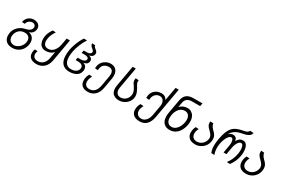

<svg xmlns="http://www.w3.org/2000/svg" viewBox="124 -2252 5753 3924"><g transform="rotate(30 3000.0 -290.0)"><path d="M30.5 -15Q30.5 -43 35.5 -70Q46 -129.5 81 -177.8Q116 -226 167.5 -257.5Q219 -289 279.5 -300Q330 -308.5 367.2 -335.8Q404.5 -363 411.5 -403Q412.5 -407.5 412.5 -416.5Q412.5 -436.5 402.2 -452.8Q392 -469 374 -478Q356 -487 334.5 -487Q307 -487 280.2 -473.5Q253.5 -460 234.5 -436.2Q215.5 -412.5 210 -382.5L141.5 -387.5Q150 -437 177.8 -474.2Q205.5 -511.5 246.5 -531.8Q287.5 -552 335 -552Q378.5 -552 412.5 -536.2Q446.5 -520.5 465.8 -491.8Q485 -463 485 -426Q485 -415 482.5 -400Q474.5 -354 447.8 -323.5Q421 -293 377 -279L371.5 -275.5Q413 -268.5 443 -245.2Q473 -222 488.8 -186.2Q504.5 -150.5 504.5 -106.5Q504.5 -81.5 500.5 -60Q488 10.5 450.5 63Q413 115.5 356 143.8Q299 172 230 172Q168 172 123 149.5Q78 127 54.2 84.8Q30.5 42.5 30.5 -15ZM428.5 -70Q432 -93 432 -106.5Q432 -164 397.2 -196Q362.5 -228 300.5 -228Q250.5 -228 209.8 -207Q169 -186 142.5 -147.8Q116 -109.5 107.5 -60Q104.5 -42 104.5 -25Q104.5 14 120.5 43.8Q136.5 73.5 165.8 90.2Q195 107 233.5 107Q277.5 107 319.5 82.5Q361.5 58 391 17.2Q420.5 -23.5 428.5 -70Z M633 56Q633 35.5 636.5 16Q638.5 4.5 642.8 -9Q647 -22.5 652.5 -33.5L716 -28.5Q707 -8 703 14.5Q700.5 31 700.5 43Q700.5 91 731.2 119Q762 147 820.5 147Q869.5 147 908.5 124.8Q947.5 102.5 973 62Q998.5 21.5 1008 -32.5L1036.5 -191.5L1031.5 -189.5Q994.5 -149 946.8 -132.2Q899 -115.5 853 -115.5Q799 -115.5 761.8 -140Q724.5 -164.5 706 -208Q687.5 -251.5 687.5 -307.5Q687.5 -340 693.5 -375Q701.5 -419.5 724.8 -468.5Q748 -517.5 774 -552L847 -548Q816 -502.5 794.5 -454.5Q773 -406.5 765 -361Q760 -333 760 -306.5Q760 -245.5 789.2 -211.8Q818.5 -178 875 -178Q926 -178 967 -205Q1008 -232 1036 -282Q1064 -332 1076 -399.5L1102.5 -550H1179.5L1088 -31.5Q1074 47.5 1037 102Q1000 156.5 944 184.2Q888 212 818 212Q761.5 212 719.8 193.5Q678 175 655.5 139.8Q633 104.5 633 56Z M1255.5 -251.5Q1255.5 -310.5 1268.5 -385.5Q1277.5 -435 1299.2 -499.8Q1321 -564.5 1350.2 -625.8Q1379.5 -687 1409 -727L1483 -723Q1434.5 -656 1394.8 -557Q1355 -458 1340 -375.5Q1328.5 -307.5 1328.5 -255.5Q1328.5 -155 1369 -103Q1409.5 -51 1489.5 -51Q1560 -51 1604 -80.8Q1648 -110.5 1657 -162.5Q1658.5 -171.5 1658.5 -179Q1658.5 -217 1627.5 -238.8Q1596.5 -260.5 1541 -260.5H1481.5L1492.5 -324.5H1561.5Q1611 -324.5 1642.5 -341.8Q1674 -359 1679 -389.5L1680 -398Q1680 -421.5 1655.8 -435.2Q1631.5 -449 1588 -449H1514.5L1526 -512.5H1598.5Q1639.5 -512.5 1666.5 -527Q1693.5 -541.5 1697.5 -565.5Q1698 -570.5 1698.5 -575.5Q1698.5 -593 1688.2 -605.2Q1678 -617.5 1656.5 -635Q1639.5 -649 1629 -659Q1618.5 -669 1611.2 -683.8Q1604 -698.5 1604 -717.5Q1604 -724 1604.5 -727.5L1676 -722.5Q1677.5 -700 1689 -686.2Q1700.5 -672.5 1722.5 -656Q1738.5 -644 1748.2 -634.8Q1758 -625.5 1764.8 -611.5Q1771.5 -597.5 1771.5 -578.5Q1771.5 -567.5 1769.5 -557.5Q1764 -527.5 1738.5 -507.5Q1713 -487.5 1670 -480L1665.5 -480.5Q1706 -474 1729 -452Q1752 -430 1752 -397Q1752 -388.5 1750.5 -379.5Q1744 -342 1720.5 -322.2Q1697 -302.5 1647.5 -292.5L1642 -291.5Q1684 -282.5 1707.8 -252.2Q1731.5 -222 1731.5 -177.5Q1731.5 -160.5 1729 -147.5Q1715 -68 1648.2 -28.2Q1581.5 11.5 1484.5 11.5Q1372 11.5 1313.8 -55.5Q1255.5 -122.5 1255.5 -251.5Z M1829 8Q1829 -16 1833.5 -43Q1842 -91.5 1870 -142L1940.5 -137Q1912 -85 1904.5 -42Q1900.5 -19 1900.5 -1.5Q1900.5 52.5 1930 83.2Q1959.5 114 2016 114Q2092 114 2138.8 64.2Q2185.5 14.5 2202 -78L2243 -311.5Q2248 -340 2248 -366.5Q2248 -480.5 2140.5 -480.5Q2099 -480.5 2065.2 -465.2Q2031.5 -450 2010 -422.2Q1988.5 -394.5 1982 -358Q1977.5 -333 1977 -308.5L1909 -313.5Q1909 -324 1909.8 -339.5Q1910.5 -355 1913.5 -371Q1923 -423.5 1956.8 -466Q1990.5 -508.5 2040.2 -532.5Q2090 -556.5 2145 -556.5Q2201 -556.5 2240 -532.2Q2279 -508 2299 -465.2Q2319 -422.5 2319 -367.5Q2319 -338 2314 -309.5L2271 -65Q2250 53.5 2182.8 116.2Q2115.5 179 2013.5 179Q1954.5 179 1913.2 158.2Q1872 137.5 1850.5 99.2Q1829 61 1829 8Z M2539 -18.5Q2503.5 -38.5 2484.8 -78Q2466 -117.5 2466 -170.5Q2466 -199 2471 -227.5L2559 -725H2633L2545 -227.5Q2540.5 -203 2540.5 -180Q2540.5 -161 2544.5 -138.5Q2555 -102 2583.2 -79.2Q2611.5 -56.5 2656 -56.5Q2699.5 -56.5 2737 -76.5Q2774.5 -96.5 2799.5 -131.5Q2824.5 -166.5 2832 -210Q2835 -227.5 2835 -243Q2835 -269 2827.8 -293Q2820.5 -317 2809.2 -337.8Q2798 -358.5 2778.5 -390.5L2769.5 -405Q2752 -428 2744.8 -439.5Q2737.5 -451 2731.5 -469Q2725.5 -487 2725.5 -511Q2725.5 -532 2729.5 -552.5L2803 -547.5Q2801 -534 2801 -520Q2801 -493.5 2809.2 -473.8Q2817.5 -454 2837.5 -420.5Q2854.5 -401 2866.5 -369.5Q2909.5 -295.5 2909.5 -227Q2909.5 -209 2906.5 -191Q2896.5 -134 2859.8 -87.8Q2823 -41.5 2768.5 -14.8Q2714 12 2653 12Q2583 12 2539 -18.5Z M3037 1Q3037 -21.5 3041.5 -47Q3050.5 -97.5 3078.5 -144.5L3152.5 -139.5Q3140 -117 3130.5 -92.8Q3121 -68.5 3117.5 -48Q3114.5 -31 3114.5 -14.5Q3114.5 21.5 3129 49Q3143.5 76.5 3171 91.8Q3198.5 107 3235.5 107Q3281 107 3316.8 83.5Q3352.5 60 3375.8 18.5Q3399 -23 3408.5 -76.5L3450.5 -313.5Q3454 -331.5 3454 -352Q3454 -389.5 3440.8 -420Q3427.5 -450.5 3402.2 -468.2Q3377 -486 3342.5 -486Q3303.5 -486 3272 -468Q3240.5 -450 3220.2 -420Q3200 -390 3193.5 -354Q3188.5 -329.5 3189.5 -307.5L3116.5 -312.5Q3115.5 -343.5 3120 -369Q3129.5 -424 3161 -465.5Q3192.5 -507 3240 -529.5Q3287.5 -552 3345 -552Q3392 -552 3425.5 -531.5Q3459 -511 3475.5 -475L3479 -477L3534.5 -790H3609L3483.5 -80.5Q3461.5 45.5 3399.5 108.8Q3337.5 172 3233 172Q3172 172 3127.8 151.5Q3083.5 131 3060.2 92.5Q3037 54 3037 1Z M3659.5 -198Q3659.5 -238.5 3667.5 -281.5L3724 -601Q3741.5 -699 3798.5 -744.5Q3855.5 -790 3961.5 -790H4168.5L4155.5 -718.5H3958.5Q3893 -718.5 3851 -685.8Q3809 -653 3799 -595L3778.5 -478.5Q3810 -515.5 3857 -536Q3904 -556.5 3956 -556.5Q3989 -556.5 4014.2 -547.5Q4039.5 -538.5 4062.5 -519Q4099 -493.5 4119 -446Q4139 -398.5 4139 -338.5Q4139 -304.5 4133.5 -274Q4117.5 -183 4078.8 -117.5Q4040 -52 3982.5 -17.5Q3925 17 3853 17Q3791.5 17 3748 -8.8Q3704.5 -34.5 3682 -82.8Q3659.5 -131 3659.5 -198ZM4054 -278.5Q4059 -305.5 4059 -333Q4059 -377 4044.8 -410.2Q4030.5 -443.5 4003.8 -461.5Q3977 -479.5 3940.5 -479.5Q3889.5 -479.5 3848 -454.2Q3806.5 -429 3778.2 -381.5Q3750 -334 3738.5 -268.5Q3733 -239 3733 -208.5Q3733 -138.5 3765.8 -98Q3798.5 -57.5 3857 -57.5Q3908.5 -57.5 3949.8 -88.2Q3991 -119 4017.2 -169.2Q4043.5 -219.5 4054 -278.5Z M4257 -163Q4257 -187 4261.5 -214Q4265.5 -236 4273.2 -259.2Q4281 -282.5 4292 -301.5L4363.5 -296.5Q4351 -271 4344 -252.2Q4337 -233.5 4334 -214.5Q4330.5 -192.5 4330.5 -178.5Q4330.5 -142 4345.2 -114Q4360 -86 4388.5 -70.5Q4417 -55 4456.5 -55Q4503 -55 4543.5 -76.8Q4584 -98.5 4610.8 -135.8Q4637.5 -173 4645.5 -217Q4648 -233 4648 -244.5Q4648 -271 4638.2 -293.8Q4628.5 -316.5 4612.2 -336.8Q4596 -357 4568 -385.5Q4530 -420 4510 -450.5Q4490 -481 4490 -522.5Q4490 -537 4493 -552.5L4566 -547.5Q4566.5 -525 4574.8 -505.5Q4583 -486 4596.5 -468.2Q4610 -450.5 4635.5 -422Q4670 -394.5 4687.5 -364.5Q4703.5 -345.5 4712.2 -316.8Q4721 -288 4721 -254Q4721 -229.5 4717 -208Q4706 -145 4668 -94.8Q4630 -44.5 4573.5 -16.2Q4517 12 4451.5 12Q4390.5 12 4346.8 -9Q4303 -30 4280 -69.2Q4257 -108.5 4257 -163Z M4802.5 -163.5Q4802.5 -228 4818 -318Q4844 -465 4885.2 -544.8Q4926.5 -624.5 4985.2 -660.8Q5044 -697 5141 -718.5L5227 -737.5Q5246.5 -742 5266.8 -759Q5287 -776 5294.5 -792.5L5376.5 -787.5Q5369 -760 5350.5 -732.5Q5308 -690 5220.5 -671L5145 -655Q5072.5 -639.5 5018.8 -602.8Q4965 -566 4931 -501.5Q4952 -525.5 4978.5 -537.8Q5005 -550 5031.5 -550Q5076 -550 5100.8 -527.2Q5125.5 -504.5 5133.5 -457.5Q5182.5 -550 5268.5 -550Q5333 -550 5363.5 -492.8Q5394 -435.5 5394 -347.5Q5394 -298.5 5386 -254Q5373 -181 5345.2 -118.8Q5317.5 -56.5 5274 2L5199.5 -2Q5244 -60.5 5272.2 -124.2Q5300.5 -188 5313 -260Q5321.5 -310 5321.5 -352.5Q5321.5 -412.5 5305.2 -448.2Q5289 -484 5257.5 -484Q5230.5 -484 5206.8 -458Q5183 -432 5166.5 -393Q5150 -354 5143 -315.5L5111.5 -137H5043L5075.5 -320.5Q5080.5 -347.5 5080.5 -378Q5080.5 -424 5067.5 -454Q5054.5 -484 5029 -484Q4998.5 -484 4970 -452.2Q4941.5 -420.5 4919.5 -367.2Q4897.5 -314 4886.5 -251Q4878 -203 4878 -158Q4878 -71 4907 2L4831.5 -2Q4817 -39 4809.8 -77.8Q4802.5 -116.5 4802.5 -163.5Z M5457 -163Q5457 -187 5461.5 -214Q5465.5 -236 5473.2 -259.2Q5481 -282.5 5492 -301.5L5563.5 -296.5Q5551 -271 5544 -252.2Q5537 -233.5 5534 -214.5Q5530.5 -192.5 5530.5 -178.5Q5530.5 -142 5545.2 -114Q5560 -86 5588.5 -70.5Q5617 -55 5656.5 -55Q5703 -55 5743.5 -76.8Q5784 -98.5 5810.8 -135.8Q5837.5 -173 5845.5 -217Q5848 -233 5848 -244.5Q5848 -271 5838.2 -293.8Q5828.5 -316.5 5812.2 -336.8Q5796 -357 5768 -385.5Q5730 -420 5710 -450.5Q5690 -481 5690 -522.5Q5690 -537 5693 -552.5L5766 -547.5Q5766.5 -525 5774.8 -505.5Q5783 -486 5796.5 -468.2Q5810 -450.5 5835.5 -422Q5870 -394.5 5887.5 -364.5Q5903.5 -345.5 5912.2 -316.8Q5921 -288 5921 -254Q5921 -229.5 5917 -208Q5906 -145 5868 -94.8Q5830 -44.5 5773.5 -16.2Q5717 12 5651.5 12Q5590.5 12 5546.8 -9Q5503 -30 5480 -69.2Q5457 -108.5 5457 -163Z"/></g></svg>

Font: JuliaMono Light
Style: Italic
Weight: 300
Italic angle: -9°
Monospace: yes
Designer: cormullion
Foundry: corm
Version: Version 0.054; ttfautohint (v1.8.4)